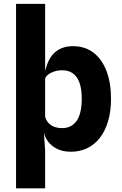

<svg xmlns="http://www.w3.org/2000/svg" viewBox="-20 -802 649 1023"><path d="M358 6.5Q317.5 6.5 287.2 -7.5Q257 -21.5 238.5 -45Q220 -68.5 214 -96.5H153.5L220.5 -180.5Q225.5 -161.5 237.5 -147.8Q249.5 -134 268 -126.8Q286.5 -119.5 311.5 -119.5Q361 -119.5 388.2 -158Q415.5 -196.5 415.5 -276.5Q415.5 -352 389 -389.8Q362.5 -427.5 312.5 -427.5Q288 -427.5 268 -420.8Q248 -414 235.8 -404Q223.5 -394 220.5 -383V-423.5Q227.5 -453.5 239.2 -478Q251 -502.5 269 -519.8Q287 -537 311.8 -546.5Q336.5 -556 369 -556Q432.5 -556 477.8 -521.5Q523 -487 547.2 -424.2Q571.5 -361.5 571.5 -276.5Q571.5 -209 556 -156.5Q540.5 -104 512.2 -67.8Q484 -31.5 444.8 -12.5Q405.5 6.5 358 6.5ZM65.5 201.5V-781.5H220.5V-490V-144L214 -96.5L220.5 0.5V201.5Z"/></svg>

Font: Spline Sans
Style: Regular
Weight: 400
Designer: Eben Sorkin, Mirko Velimirovic
Foundry: Sorkin Type
Version: Version 1.001